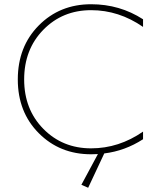

<svg xmlns="http://www.w3.org/2000/svg" viewBox="-20 -718 724 906"><path d="M410 10Q262 10 163 -89.5Q64 -189 64 -343Q64 -498 163 -598Q262 -698 410 -698Q545 -698 655 -627V-591Q541 -670 410 -670Q275 -670 184.5 -577.5Q94 -485 94 -343Q94 -202 184.5 -110Q275 -18 410 -18Q541 -18 655 -97V-61Q570 -6 472 6L396 168L364 154L442 9Q432 10 410 10Z"/></svg>

Font: Roundo ExtraLight
Style: Regular
Weight: 250
Designer: Namrata Goyal (Gurmukhi), Shiva Nallaperumal (Latin)
Foundry: Indian Type Foundry
Version: Version 1.000;PS 1.0;hotconv 1.0.88;makeotf.lib2.5.647800